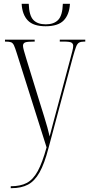

<svg xmlns="http://www.w3.org/2000/svg" viewBox="-20 -743 465 1002"><path d="M218 -606Q154 -606 125 -636.5Q96 -667 93 -723H130Q132 -662 154 -639Q176 -616 219 -616Q261 -616 283.5 -639Q306 -662 308 -723H345Q342 -667 312.5 -636.5Q283 -606 218 -606ZM36 229Q87 229 120 211.5Q153 194 177 150Q201 106 223 26L68 -464Q59 -493 53 -506Q47 -519 37.5 -522.5Q28 -526 8 -526H6V-536H161V-526H157Q122 -526 111 -521.5Q100 -517 100 -504Q100 -496 105 -478Q110 -460 118 -434L182 -226Q200 -169 210.5 -134.5Q221 -100 227.5 -77Q234 -54 239 -31Q247 -60 259 -107Q271 -154 285 -204L347 -436Q353 -459 357.5 -476Q362 -493 362 -504Q362 -514 354 -520Q346 -526 312 -526H292V-536H425V-526H420Q402 -526 392.5 -520.5Q383 -515 376.5 -497.5Q370 -480 360 -444L233 30Q212 111 186.5 156.5Q161 202 126 220.5Q91 239 40 239H36Z"/></svg>

Font: Noto Serif Display ExtraCondensed ExtraLight
Style: Regular
Weight: 200
Width: 2
Designer: Monotype Design Team
Foundry: Monotype Imaging Inc.
Version: Version 2.009